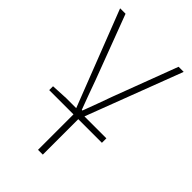

<svg xmlns="http://www.w3.org/2000/svg" viewBox="-214 -553 850 850"><g transform="rotate(45 211.0 -128.0)"><path d="M46 0V-24L124 -28H376V0ZM198 222V0L12 -478H46L160 -176Q172 -142 185 -107Q198 -72 210 -40H214Q226 -72 239 -107Q252 -142 264 -176L378 -478H410L228 0V222Z"/></g></svg>

Font: SourceSans3VF
Style: Regular
Weight: 200
Designer: Paul D. Hunt
Foundry: Adobe
Version: Version 3.052;hotconv 1.1.0;makeotfexe 2.6.0